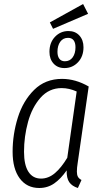

<svg xmlns="http://www.w3.org/2000/svg" viewBox="-20 -928 512 959"><path d="M423 -496 368 -114Q364 -90 364 -71Q364 -55 369 -45.5Q374 -36 387 -29L369 11Q340 2 326 -18Q312 -38 313 -77Q284 -35 251 -12Q218 11 176 11Q114 11 78.5 -37Q43 -85 43 -170Q43 -257 69 -340.5Q95 -424 150.5 -479Q206 -534 290 -534Q357 -534 423 -496ZM100 -170Q100 -104 122 -70Q144 -36 185 -36Q222 -36 254 -63Q286 -90 316 -140L363 -471Q325 -488 288 -488Q225 -488 182.5 -440Q140 -392 120 -319Q100 -246 100 -170ZM397 -692Q397 -646 369.5 -617Q342 -588 302 -588Q268 -588 247.5 -610.5Q227 -633 227 -669Q227 -715 254.5 -744Q282 -773 322 -773Q356 -773 376.5 -750.5Q397 -728 397 -692ZM267 -669Q267 -647 276.5 -634.5Q286 -622 304 -622Q329 -622 343 -641.5Q357 -661 357 -692Q357 -715 347.5 -727Q338 -739 320 -739Q295 -739 281 -719.5Q267 -700 267 -669ZM395 -908 420 -859 245 -784 229 -816Z"/></svg>

Font: Fira Sans Extra Condensed Light
Style: Italic
Weight: 300
Width: 3
Italic angle: -8°
Designer: Carrois Corporate & Edenspiekermann AG
Foundry: Carrois Corporate GbR & Edenspiekermann AG
Version: Version 4.203